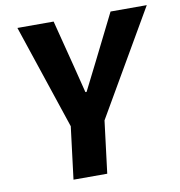

<svg xmlns="http://www.w3.org/2000/svg" viewBox="-81 -802 821 877"><g transform="rotate(-10 329.0 -363.5)"><path d="M225 -226.5 57.5 -727H225.5L280 -514L312.5 -384.5H318L383 -513.5L489.5 -727H657.5L367 -226.5ZM189.5 0 229.5 -322.5H386L346 0Z"/></g></svg>

Font: Spline Sans Mono
Style: Italic
Weight: 400
Italic angle: -4°
Monospace: yes
Designer: Eben Sorkin, Mirko Velimirovic
Foundry: Sorkin Type
Version: Version 1.004